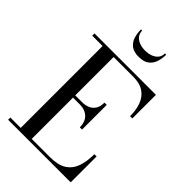

<svg xmlns="http://www.w3.org/2000/svg" viewBox="-280 -1074 1179 1179"><g transform="rotate(45 309.0 -484.5)"><path d="M31 0V-19.5H121V-730.5H31V-750H564.5V-545H545Q545 -598.5 529.8 -640.5Q514.5 -682.5 479.8 -706.5Q445 -730.5 386.5 -730.5H216.5V-19.5H376Q444.5 -19.5 483.5 -44.5Q522.5 -69.5 538.8 -115.5Q555 -161.5 555 -225H574.5V0ZM375 -278.5Q375 -312 362.2 -334Q349.5 -356 327 -367Q304.5 -378 276 -378H192.5V-397.5H276Q304.5 -397.5 327 -407.5Q349.5 -417.5 362.2 -438.5Q375 -459.5 375 -493H394.5V-278.5ZM324.5 -840Q279.5 -840 256 -859.5Q232.5 -879 224 -908.8Q215.5 -938.5 215.5 -969H226Q226 -944.5 239.5 -928Q253 -911.5 275.5 -903.2Q298 -895 324.5 -895Q351.5 -895 374.2 -903.2Q397 -911.5 410.5 -928Q424 -944.5 424 -969H435Q435 -938.5 426.2 -908.8Q417.5 -879 393.5 -859.5Q369.5 -840 324.5 -840Z"/></g></svg>

Font: Bodoni Moda SC
Style: Regular
Weight: 400
Designer: Owen Earl
Foundry: indestructible type
Version: Version 2.005